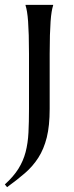

<svg xmlns="http://www.w3.org/2000/svg" viewBox="-35 -545 304 788"><path d="M84 -324.2Q84 -368.2 83 -400.6Q82 -433.1 80.3 -456.8Q78.6 -480.5 75.9 -496.6Q73.2 -512.7 69.8 -522.9V-524.9H183.1V-522.9Q179.7 -512.7 177 -496.6Q174.3 -480.5 172.6 -456.8Q170.9 -433.1 169.9 -400.6Q168.9 -368.2 168.9 -324.2V-98.1Q168.9 -28.8 157 19Q145 66.9 122.3 102.3Q99.6 137.7 67.4 165.5Q35.2 193.4 -5.9 223.1L-15.1 211.9Q20.5 179.7 40.5 147.7Q60.5 115.7 70.1 79.1Q79.6 42.5 81.8 -0.7Q84 -43.9 84 -98.1Z"/></svg>

Font: Marcellus SC
Style: Regular
Weight: 400
Designer: Astigmatic (AOETI)
Foundry: Astigmatic (AOETI)
Version: Version 1.001